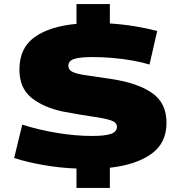

<svg xmlns="http://www.w3.org/2000/svg" viewBox="-20 -824 892 949"><path d="M358 105V9Q277 6 196 -8Q115 -22 50 -43L90 -208Q171 -182 262.5 -167Q354 -152 434 -152Q500 -152 529 -162.5Q558 -173 558 -197Q558 -219 528.5 -229Q499 -239 439 -247.5Q379 -256 289 -273Q192 -294 134 -342Q76 -390 76 -480Q76 -587 151 -640.5Q226 -694 358 -706V-804H523V-708Q587 -704 647 -694Q707 -684 757 -671L719 -505Q684 -516 636.5 -524.5Q589 -533 537.5 -537.5Q486 -542 438 -542Q374 -542 346 -532.5Q318 -523 318 -499Q318 -478 339.5 -468Q361 -458 408.5 -451.5Q456 -445 534 -433Q663 -413 733 -363.5Q803 -314 803 -217Q803 -116 727 -62.5Q651 -9 523 5V105Z"/></svg>

Font: Georama Extended ExtraBold
Style: Regular
Weight: 800
Width: 7
Designer: Jean-Baptiste Levee
Foundry: Production Type
Version: Version 1.000